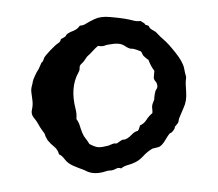

<svg xmlns="http://www.w3.org/2000/svg" viewBox="-36 -575 493 434"><g transform="rotate(5 210.0 -358.5)"><path d="M266.6 -533.2Q277.3 -528.3 277.3 -526.9Q277.3 -525.4 281.7 -524.9Q286.1 -524.4 287.1 -522Q288.1 -519.5 291 -517.6Q293.9 -515.6 298.8 -513.7Q303.7 -511.7 308.6 -506.8Q313.5 -502 323.2 -495.1Q333 -488.3 351.6 -468.8Q370.1 -449.2 374 -435.5Q377.9 -421.9 379.4 -418.9Q380.9 -416 380.4 -409.7Q379.9 -403.3 383.3 -382.8Q386.7 -362.3 380.9 -346.7L373 -322.3Q372.1 -319.3 372.1 -315.4Q372.1 -311.5 368.2 -306.6Q364.3 -301.8 364.7 -299.8Q365.2 -297.9 361.8 -292.5Q358.4 -287.1 356.4 -287.1Q353.5 -286.1 346.2 -270.5Q338.9 -254.9 331.1 -252.4Q323.2 -250 318.4 -248Q307.6 -240.2 299.8 -230Q292 -219.7 283.2 -214.4Q274.4 -209 266.1 -206.1Q257.8 -203.1 252 -197.3Q246.1 -199.2 241.7 -196.3Q237.3 -193.4 233.4 -191.9Q229.5 -190.4 227.1 -190.4Q224.6 -190.4 219.7 -188.5Q193.4 -176.8 173.8 -184.6Q169.9 -186.5 163.6 -188Q157.2 -189.5 144 -193.8Q130.9 -198.2 123.5 -206.5Q116.2 -214.8 109.4 -216.8Q105.5 -227.5 97.2 -232.9Q88.9 -238.3 81.1 -246.1Q74.2 -255.9 74.2 -257.3Q74.2 -258.8 72.3 -261.2Q70.3 -263.7 65.9 -268.6Q61.5 -273.4 57.1 -280.3Q52.7 -287.1 45.4 -294.4Q38.1 -301.8 39.6 -312Q41 -322.3 39.1 -332Q37.1 -341.8 35.2 -349.6Q33.2 -357.4 34.7 -365.2Q36.1 -373 36.1 -376Q36.1 -378.9 39.6 -388.7Q43 -398.4 44.9 -401.4Q46.9 -404.3 49.3 -412.6Q51.8 -420.9 53.2 -421.4Q54.7 -421.9 54.7 -423.8Q55.7 -425.8 56.6 -430.2Q57.6 -434.6 68.8 -448.7Q80.1 -462.9 85.4 -466.8Q90.8 -470.7 90.8 -476.6Q101.6 -483.4 101.6 -485.4Q101.6 -487.3 105.5 -490.7Q109.4 -494.1 117.7 -498Q126 -502 130.9 -510.7Q138.7 -511.7 144 -516.1Q149.4 -520.5 162.6 -528.3Q175.8 -536.1 196.8 -536.1Q217.8 -536.1 230 -535.2Q242.2 -534.2 250.5 -532.7Q258.8 -531.2 266.6 -533.2ZM307.6 -408.2V-423.8Q299.8 -431.6 292 -447.3Q288.1 -449.2 285.6 -451.2Q283.2 -453.1 280.3 -455.1Q278.3 -457 276.9 -460Q275.4 -462.9 273.4 -464.8Q269.5 -465.8 262.7 -467.8Q255.9 -469.7 251 -468.8Q245.1 -468.8 235.8 -474.1Q226.6 -479.5 211.4 -476.6Q196.3 -473.6 190.9 -470.7Q185.5 -467.8 175.8 -468.8Q169.9 -462.9 164.1 -455.1Q158.2 -447.3 155.8 -445.3Q153.3 -443.4 149.9 -436.5Q146.5 -429.7 142.6 -425.8Q137.7 -420.9 138.7 -415.5Q139.6 -410.2 136.7 -404.3Q121.1 -369.1 137.7 -322.3Q141.6 -311.5 141.6 -299.8Q147.5 -293 150.4 -285.6Q153.3 -278.3 157.2 -270.5Q161.1 -262.7 166 -257.8Q170.9 -252.9 175.8 -246.1Q189.5 -240.2 197.3 -240.7Q205.1 -241.2 218.8 -246.1Q230.5 -252.9 233.4 -252.4Q236.3 -252 238.3 -253.4Q240.2 -254.9 244.6 -258.8Q249 -262.7 252 -262.7Q254.9 -262.7 259.8 -266.1Q264.6 -269.5 270 -276.4Q275.4 -283.2 282.2 -285.2Q284.2 -288.1 284.7 -291.5Q285.2 -294.9 286.1 -297.9Q294.9 -302.7 299.3 -311.5Q303.7 -320.3 311.5 -328.1Q311.5 -333 310.1 -338.9Q308.6 -344.7 311 -352.1Q313.5 -359.4 313 -360.8Q312.5 -362.3 313 -370.6Q313.5 -378.9 315.9 -382.8Q318.4 -386.7 316.9 -392.1Q315.4 -397.5 312 -400.4Q308.6 -403.3 307.6 -408.2Z"/></g></svg>

Font: Mountains of Christmas
Style: Bold
Weight: 700
Designer: Crystal Kluge
Foundry: Font Diner, Inc DBA Tart Workshop
Version: Version 1.002